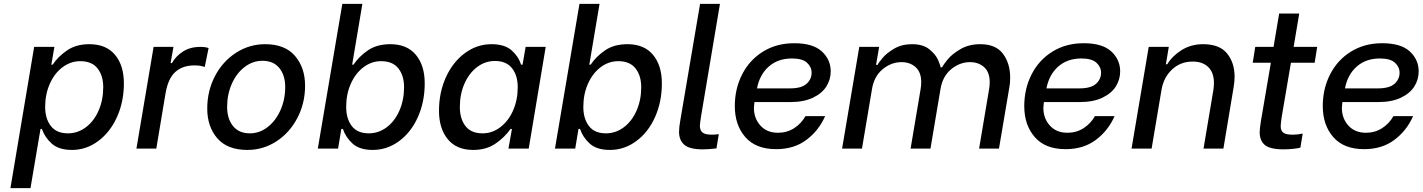

<svg xmlns="http://www.w3.org/2000/svg" viewBox="-20 -770 7372 995"><path d="M197 -102H190L138 205H34L157 -527H262L246 -435H253Q280 -476 327 -508.5Q374 -541 443 -541Q530 -541 576 -486Q622 -431 622 -338Q622 -243 586.5 -164Q551 -85 489 -39Q427 7 353 7Q285 7 248.5 -25.5Q212 -58 197 -102ZM515 -318Q515 -378 485.5 -415.5Q456 -453 396 -453Q346 -453 304 -421.5Q262 -390 238 -335.5Q214 -281 214 -216Q214 -155 243.5 -117Q273 -79 332 -79Q383 -79 425 -110.5Q467 -142 491 -197Q515 -252 515 -318Z M776 -527H879L864 -443H871Q890 -478 927.5 -502.5Q965 -527 1018 -527Q1044 -527 1061 -521L1041 -423Q1025 -428 1014.5 -429.5Q1004 -431 987 -431Q926 -431 888.5 -397Q851 -363 838 -287L790 0H687Z M1054 -207Q1054 -299 1094 -375.5Q1134 -452 1203 -496.5Q1272 -541 1354 -541Q1457 -541 1509 -480Q1561 -419 1561 -326Q1561 -235 1521 -158.5Q1481 -82 1412.5 -37.5Q1344 7 1262 7Q1158 7 1106 -53.5Q1054 -114 1054 -207ZM1458 -319Q1458 -380 1427.5 -417.5Q1397 -455 1340 -455Q1290 -455 1248 -423Q1206 -391 1181.5 -336Q1157 -281 1157 -216Q1157 -155 1187.5 -117Q1218 -79 1275 -79Q1325 -79 1367 -111.5Q1409 -144 1433.5 -199Q1458 -254 1458 -319Z M1757 -102H1749L1732 0H1627L1754 -750H1858L1805 -435H1812Q1840 -477 1886.5 -509Q1933 -541 2003 -541Q2089 -541 2135 -486Q2181 -431 2181 -338Q2181 -242 2145.5 -163Q2110 -84 2048 -38.5Q1986 7 1912 7Q1843 7 1807 -26Q1771 -59 1757 -102ZM2074 -318Q2074 -378 2044.5 -415.5Q2015 -453 1955 -453Q1905 -453 1863.5 -421.5Q1822 -390 1798 -336Q1774 -282 1774 -216Q1774 -155 1803 -117Q1832 -79 1891 -79Q1942 -79 1984 -110.5Q2026 -142 2050 -197Q2074 -252 2074 -318Z M2255 -196Q2255 -291 2291 -370Q2327 -449 2389.5 -495Q2452 -541 2527 -541Q2596 -541 2632 -508.5Q2668 -476 2680 -435H2688L2704 -527H2808L2720 0H2615L2633 -102H2626Q2595 -58 2547.5 -25.5Q2500 7 2432 7Q2346 7 2300.5 -48.5Q2255 -104 2255 -196ZM2663 -318Q2663 -379 2633.5 -416.5Q2604 -454 2545 -454Q2494 -454 2452.5 -422.5Q2411 -391 2387 -336.5Q2363 -282 2363 -215Q2363 -155 2392 -117Q2421 -79 2481 -79Q2531 -79 2573 -111Q2615 -143 2639 -197.5Q2663 -252 2663 -318Z M2986 -102H2978L2961 0H2856L2983 -750H3087L3034 -435H3041Q3069 -477 3115.5 -509Q3162 -541 3232 -541Q3318 -541 3364 -486Q3410 -431 3410 -338Q3410 -242 3374.5 -163Q3339 -84 3277 -38.5Q3215 7 3141 7Q3072 7 3036 -26Q3000 -59 2986 -102ZM3303 -318Q3303 -378 3273.5 -415.5Q3244 -453 3184 -453Q3134 -453 3092.5 -421.5Q3051 -390 3027 -336Q3003 -282 3003 -216Q3003 -155 3032 -117Q3061 -79 3120 -79Q3171 -79 3213 -110.5Q3255 -142 3279 -197Q3303 -252 3303 -318Z M3499 -87Q3499 -111 3506 -149L3608 -750H3711L3613 -167Q3607 -129 3607 -118Q3607 -95 3620.5 -83.5Q3634 -72 3670 -72Q3689 -72 3705 -75L3693 -1Q3651 4 3622 4Q3553 4 3526 -20Q3499 -44 3499 -87Z M3788 -220Q3788 -310 3826 -384.5Q3864 -459 3934 -502.5Q4004 -546 4096 -546Q4193 -546 4239 -503.5Q4285 -461 4285 -400Q4285 -358 4262.5 -322Q4240 -286 4192.5 -263.5Q4145 -241 4075 -241H3890L3889 -234Q3887 -218 3887 -211Q3887 -157 3920.5 -119.5Q3954 -82 4012 -82Q4058 -82 4095 -105.5Q4132 -129 4154 -168H4256Q4223 -93 4159 -45Q4095 3 4002 3Q3897 3 3842.5 -59.5Q3788 -122 3788 -220ZM4074 -312Q4133 -312 4159.5 -335.5Q4186 -359 4186 -393Q4186 -423 4162 -445Q4138 -467 4084 -467Q4012 -467 3964.5 -425.5Q3917 -384 3903 -312Z M4433 -527H4536L4520 -434H4528Q4533 -445 4554.5 -470.5Q4576 -496 4615 -518.5Q4654 -541 4707 -541Q4763 -541 4795.5 -515Q4828 -489 4841 -460Q4854 -431 4854 -421H4862Q4869 -435 4891.5 -462.5Q4914 -490 4957.5 -515.5Q5001 -541 5060 -541Q5141 -541 5178 -491Q5215 -441 5215 -368Q5215 -340 5211 -319L5157 0H5054L5106 -309Q5109 -327 5109 -344Q5109 -396 5080 -422Q5051 -448 5007 -448Q4954 -448 4909.5 -411.5Q4865 -375 4854 -309L4802 0H4699L4751 -309Q4754 -327 4754 -344Q4754 -396 4725 -422Q4696 -448 4652 -448Q4599 -448 4554.5 -411.5Q4510 -375 4499 -309L4447 0H4344Z M5288 -220Q5288 -310 5326 -384.5Q5364 -459 5434 -502.5Q5504 -546 5596 -546Q5693 -546 5739 -503.5Q5785 -461 5785 -400Q5785 -358 5762.5 -322Q5740 -286 5692.5 -263.5Q5645 -241 5575 -241H5390L5389 -234Q5387 -218 5387 -211Q5387 -157 5420.5 -119.5Q5454 -82 5512 -82Q5558 -82 5595 -105.5Q5632 -129 5654 -168H5756Q5723 -93 5659 -45Q5595 3 5502 3Q5397 3 5342.5 -59.5Q5288 -122 5288 -220ZM5574 -312Q5633 -312 5659.5 -335.5Q5686 -359 5686 -393Q5686 -423 5662 -445Q5638 -467 5584 -467Q5512 -467 5464.5 -425.5Q5417 -384 5403 -312Z M5933 -527H6037L6022 -437H6029Q6056 -481 6104.5 -511Q6153 -541 6215 -541Q6300 -541 6339 -493Q6378 -445 6378 -372Q6378 -348 6373 -318L6320 0H6217L6268 -303Q6271 -323 6271 -340Q6271 -394 6241.5 -422.5Q6212 -451 6161 -451Q6098 -451 6054 -410Q6010 -369 5999 -303L5948 0H5844Z M6622 -163Q6617 -131 6617 -115Q6617 -93 6630.5 -82.5Q6644 -72 6680 -72Q6705 -72 6731 -78L6719 -5Q6711 -2 6684.5 1Q6658 4 6633 4Q6562 4 6535 -18.5Q6508 -41 6508 -85Q6508 -100 6514 -140L6566 -445H6472L6485 -527H6580L6609 -700H6713L6684 -527H6806L6793 -445H6670Z M6835 -220Q6835 -310 6873 -384.5Q6911 -459 6981 -502.5Q7051 -546 7143 -546Q7240 -546 7286 -503.5Q7332 -461 7332 -400Q7332 -358 7309.5 -322Q7287 -286 7239.5 -263.5Q7192 -241 7122 -241H6937L6936 -234Q6934 -218 6934 -211Q6934 -157 6967.5 -119.5Q7001 -82 7059 -82Q7105 -82 7142 -105.5Q7179 -129 7201 -168H7303Q7270 -93 7206 -45Q7142 3 7049 3Q6944 3 6889.5 -59.5Q6835 -122 6835 -220ZM7121 -312Q7180 -312 7206.5 -335.5Q7233 -359 7233 -393Q7233 -423 7209 -445Q7185 -467 7131 -467Q7059 -467 7011.5 -425.5Q6964 -384 6950 -312Z"/></svg>

Font: Be Vietnam Medium
Style: Italic
Weight: 500
Italic angle: -9.444°
Designer: Gabriel Lam
Foundry: TypeRant
Version: Version 3.000